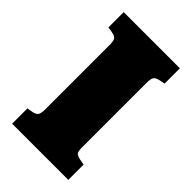

<svg xmlns="http://www.w3.org/2000/svg" viewBox="-214 -777 853 853"><g transform="rotate(45 212.5 -350.5)"><path d="M36 0V-96L65 -101Q85 -106 90 -116.5Q95 -127 95 -152V-552Q95 -578 89 -587.5Q83 -597 61 -601L36 -605V-701H389V-605L360 -599Q343 -595 336.5 -586Q330 -577 330 -549V-149Q330 -122 335 -114Q340 -106 362 -101L389 -96V0Z"/></g></svg>

Font: Literata Black
Style: Regular
Weight: 900
Designer: Latin by Veronika Burian and Jose Scaglione. Greek by Irene Vlachou. Cyrillic by Vera Evstafieva.
Foundry: TypeTogether
Version: Version 3.103;gftools[0.9.29]